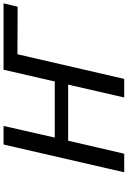

<svg xmlns="http://www.w3.org/2000/svg" viewBox="165 -900 735 1106"><g transform="rotate(-90 533.0 -347.5)"><path d="M93 0 253 -695H360L293 -400H616L684 -695H1066L1047 -614L773 -615L631 0H524L598 -323H275L200 0Z"/></g></svg>

Font: Coval
Style: Italic
Weight: 400
Foundry: Context Ltd
Version: Version 001.000